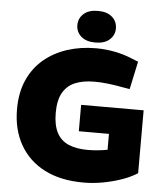

<svg xmlns="http://www.w3.org/2000/svg" viewBox="-60 -960 866 1022"><g transform="rotate(5 373.0 -449.5)"><path d="M424 9Q302 9 216 -35Q130 -79 84 -160Q38 -241 38 -350Q38 -439 68 -506Q98 -573 151.5 -618Q205 -663 276 -686Q347 -709 429 -709Q479 -709 528.5 -699.5Q578 -690 626 -670L658 -657L626 -508L585 -515Q543 -523 506 -527Q469 -531 436 -531Q376 -531 333.5 -513.5Q291 -496 268 -456Q245 -416 245 -348Q245 -283 266 -242.5Q287 -202 329 -184Q371 -166 431 -166Q457 -166 483.5 -168.5Q510 -171 537 -176V-261H376V-402H710V-66Q676 -44 629.5 -27.5Q583 -11 530 -1Q477 9 424 9ZM422 -739Q373 -739 346 -763Q319 -787 319 -823Q319 -860 346 -884Q373 -908 422 -908Q471 -908 498 -884Q525 -860 525 -823Q525 -787 498 -763Q471 -739 422 -739Z"/></g></svg>

Font: REM ExtraBold
Style: Regular
Weight: 800
Designer: Octavio Pardo
Foundry: Ashler Design
Version: Version 1.005;gftools[0.9.28]